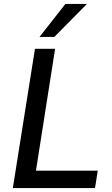

<svg xmlns="http://www.w3.org/2000/svg" viewBox="-20 -952 566 972"><path d="M45 0 157 -705H259L162 -88H475L461 0ZM180 -765 311 -932H420L255 -765Z"/></svg>

Font: Nunito Sans 10pt SemiCondensed SemiBold
Style: Italic
Weight: 600
Width: 4
Italic angle: -9°
Designer: Vernon Adams
Foundry: Vernon Adams
Version: Version 3.101;gftools[0.9.27]